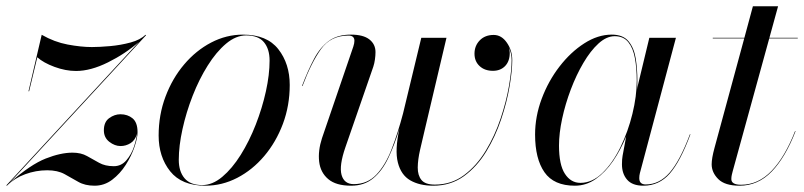

<svg xmlns="http://www.w3.org/2000/svg" viewBox="-73 -580 2554 610"><path d="M17.5 -290 59.5 -469.5Q99.5 -446.5 142 -438.5Q184.5 -430.5 219 -430.5Q243 -430.5 276.8 -433.5Q310.5 -436.5 341.8 -445Q373 -453.5 389 -469.5L391 -468L-41.5 0Q24.5 -57.5 72 -76.2Q119.5 -95 157.5 -95Q184.5 -95 203.5 -84.2Q222.5 -73.5 241.8 -62.8Q261 -52 288.5 -52Q312.5 -52 328.5 -70.8Q344.5 -89.5 352.5 -113.5Q360.5 -137.5 362 -154.5Q356.5 -134.5 341.8 -125.2Q327 -116 310 -116Q291.5 -116 274.2 -129.5Q257 -143 257 -166Q257 -192.5 274 -204.8Q291 -217 309.5 -217Q332.5 -217 348.2 -204Q364 -191 364 -160Q364 -141.5 354.2 -113Q344.5 -84.5 326.5 -56.2Q308.5 -28 283.5 -9Q258.5 10 227.5 10Q197 10 175.8 -2.2Q154.5 -14.5 132.2 -26.8Q110 -39 77 -39Q41 -39 7 -26.5Q-27 -14 -51 10L-53 9L368.5 -447Q325 -409 270 -381.8Q215 -354.5 168.5 -354.5Q135.5 -354.5 100.2 -367.5Q65 -380.5 45.5 -398L19.5 -290Z M579.5 10Q504 10 467.5 -36Q431 -82 431 -149.5Q431 -215 452.8 -273Q474.5 -331 512 -375.2Q549.5 -419.5 597.8 -444.8Q646 -470 699 -470Q775 -470 811.2 -423.8Q847.5 -377.5 847.5 -310Q847.5 -244.5 825.8 -186.5Q804 -128.5 766.5 -84.2Q729 -40 680.8 -15Q632.5 10 579.5 10ZM569.5 8Q602 8 633.2 -18.2Q664.5 -44.5 691.8 -88Q719 -131.5 739.5 -184Q760 -236.5 771.8 -289.8Q783.5 -343 783.5 -387.5Q783.5 -424.5 765.5 -446Q747.5 -467.5 709 -467.5Q676.5 -467.5 645.2 -441.2Q614 -415 586.8 -371.5Q559.5 -328 539 -275.5Q518.5 -223 506.8 -169.8Q495 -116.5 495 -72Q495 -35.5 513.2 -13.8Q531.5 8 569.5 8Z M1024.5 -112.5Q1004 -53.5 1012.2 -24.2Q1020.5 5 1051 5Q1094 5 1122.8 -25.2Q1151.5 -55.5 1171.2 -106.2Q1191 -157 1207.5 -219.5L1265.5 -460H1345.5L1276 -165.5Q1268.5 -134 1261.5 -103.5Q1254.5 -73 1254.2 -48Q1254 -23 1266 -8.2Q1278 6.5 1308.5 6.5Q1361 6.5 1401.2 -23.5Q1441.5 -53.5 1470.2 -101Q1499 -148.5 1517.2 -202.8Q1535.5 -257 1544 -306.5Q1552.5 -356 1552.5 -389Q1552.5 -410.5 1543.5 -429.5Q1546.5 -420.5 1546.5 -412Q1546.5 -385.5 1531.8 -370.2Q1517 -355 1493 -355Q1467 -355 1450.8 -370Q1434.5 -385 1434.5 -409.5Q1434.5 -434.5 1451.2 -451.8Q1468 -469 1495.5 -469Q1520.5 -469 1537.5 -444.2Q1554.5 -419.5 1554.5 -389Q1554.5 -356 1546 -305.8Q1537.5 -255.5 1519.2 -201Q1501 -146.5 1471.8 -98.5Q1442.5 -50.5 1400.8 -20.2Q1359 10 1303.5 10Q1260 10 1230.5 -7Q1201 -24 1191 -63.8Q1181 -103.5 1196 -171Q1180.5 -120 1161 -78.8Q1141.5 -37.5 1113 -13.8Q1084.5 10 1042.5 10Q994.5 10 969.8 -11Q945 -32 941 -66.5Q937 -101 950 -141L1049.5 -432Q1053 -442.5 1053 -450.5Q1053 -467 1034 -467Q977.5 -467 946.8 -424Q916 -381 888 -306.5L886.5 -307Q905.5 -357 925 -393.5Q944.5 -430 971.8 -450Q999 -470 1042 -470Q1081 -470 1100.5 -454.8Q1120 -439.5 1120 -414.5Q1120 -403.5 1118.2 -391Q1116.5 -378.5 1113 -368Z M1952 -324Q1952 -310.5 1951 -296L1952 -302.5L1990 -460H2074.5L1960 -30Q1958 -22.5 1958 -14Q1958 6 1978.5 6Q2021.5 6 2054.2 -31.2Q2087 -68.5 2119 -153.5L2120.5 -153Q2088.5 -67 2054.8 -28.5Q2021 10 1971 10Q1936 10 1919.5 -9Q1903 -28 1903 -58Q1903 -74 1905 -85L1916.5 -147Q1899 -104 1874.8 -68.5Q1850.5 -33 1820 -11.5Q1789.5 10 1753.5 10Q1686.5 10 1656.8 -32.8Q1627 -75.5 1627 -152.5Q1627 -210 1648 -266.2Q1669 -322.5 1704.5 -368.5Q1740 -414.5 1783.2 -442.2Q1826.5 -470 1870.5 -470Q1906.5 -470 1924 -448.8Q1941.5 -427.5 1946.8 -394Q1952 -360.5 1952 -324ZM1950 -324Q1950 -363 1944.2 -395Q1938.5 -427 1923.2 -446Q1908 -465 1880 -465Q1854 -465 1828.5 -441.8Q1803 -418.5 1780.5 -380.2Q1758 -342 1740.5 -295.8Q1723 -249.5 1713 -203Q1703 -156.5 1703 -117.5Q1703 -56.5 1721.8 -27.8Q1740.5 1 1771 1Q1808.5 1 1841 -30.5Q1873.5 -62 1898 -112Q1922.5 -162 1936.2 -218.2Q1950 -274.5 1950 -324Z M2454.5 -163Q2422.5 -80.5 2379 -35.2Q2335.5 10 2276.5 10Q2230 10 2209 -11Q2188 -32 2188 -58Q2188 -77 2197 -110L2291.5 -458H2191.5V-460H2292L2319 -560H2399L2371.5 -460H2461.5V-458H2371L2255 -36.5Q2253.5 -31 2252 -24.5Q2250.5 -18 2250.5 -11Q2250.5 7 2281.5 7Q2336 7 2378.5 -37.2Q2421 -81.5 2453 -163.5Z"/></svg>

Font: Bodoni* 96pt
Style: Italic
Weight: 400
Italic angle: -13°
Version: Version 2.3